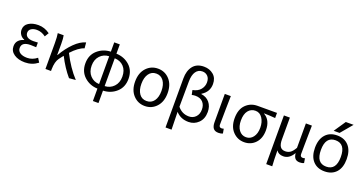

<svg xmlns="http://www.w3.org/2000/svg" viewBox="-44 -1680 5211 2751"><g transform="rotate(20 2562.0 -305.0)"><path d="M281.2 12.7Q179.7 12.7 115.2 -31.7Q50.8 -76.2 50.8 -150.4Q50.8 -205.1 82.5 -238.8Q114.3 -272.5 164.1 -285.2V-290Q124 -304.7 101.1 -337.9Q78.1 -371.1 78.1 -411.1Q78.1 -481.4 137.2 -519Q196.3 -556.6 285.2 -556.6Q379.9 -556.6 460.9 -497.1L423.8 -435.5Q358.4 -484.4 288.1 -484.4Q235.4 -484.4 202.1 -461.9Q168.9 -439.5 168.9 -399.4Q168.9 -360.4 199.7 -337.9Q230.5 -315.4 293.9 -315.4Q322.3 -315.4 361.3 -318.4V-247.1Q314.5 -250 277.3 -250Q142.6 -250 142.6 -157.2Q142.6 -112.3 181.6 -85.9Q220.7 -59.6 290 -59.6Q370.1 -59.6 439.5 -115.2L477.5 -53.7Q390.6 12.7 281.2 12.7Z M1055.7 0 955.1 8.8Q855.5 -107.4 774.4 -266.6Q772.5 -263.7 752.4 -239.3Q732.4 -214.8 722.7 -200.2Q679.7 -142.6 677.7 -28.3V0H592.8V-393.6Q592.8 -490.2 583 -543H672.9Q682.6 -501 682.6 -416V-246.1H686.5Q754.9 -365.2 840.8 -450.2Q926.8 -535.2 1010.7 -556.6L1018.6 -469.7Q931.6 -442.4 830.1 -332Q927.7 -137.7 1055.7 0Z M1473.6 -483.4V-59.6Q1555.7 -62.5 1610.8 -120.1Q1666 -177.7 1666 -272.5Q1666 -368.2 1612.8 -424.3Q1559.6 -480.5 1473.6 -483.4ZM1388.7 -59.6V-483.4Q1306.6 -480.5 1252.4 -423.3Q1198.2 -366.2 1198.2 -272.5Q1198.2 -177.7 1252.4 -120.1Q1306.6 -62.5 1388.7 -59.6ZM1473.6 -695.3V-553.7Q1594.7 -548.8 1677.2 -474.1Q1759.8 -399.4 1759.8 -272.5Q1759.8 -145.5 1675.8 -69.8Q1591.8 5.9 1473.6 9.8V199.2H1388.7V9.8Q1270.5 5.9 1186.5 -70.3Q1102.5 -146.5 1102.5 -272.5Q1102.5 -398.4 1186.5 -473.6Q1270.5 -548.8 1388.7 -553.7V-695.3Z M1861.3 -271.5Q1861.3 -403.3 1932.6 -480Q2003.9 -556.6 2109.4 -556.6Q2214.8 -556.6 2285.6 -480Q2356.4 -403.3 2356.4 -271.5Q2356.4 -140.6 2285.6 -64Q2214.8 12.7 2109.4 12.7Q2003.9 12.7 1932.6 -64Q1861.3 -140.6 1861.3 -271.5ZM1997.1 -119.6Q2037.1 -63.5 2109.4 -63.5Q2181.6 -63.5 2222.2 -119.6Q2262.7 -175.8 2262.7 -271.5Q2262.7 -367.2 2221.7 -424.3Q2180.7 -481.4 2109.4 -481.4Q2038.1 -481.4 1997.6 -424.3Q1957 -367.2 1957 -271.5Q1957 -175.8 1997.1 -119.6Z M2496.1 199.2V-548.8Q2496.1 -666 2552.2 -737.3Q2608.4 -808.6 2718.8 -808.6Q2803.7 -808.6 2863.3 -758.8Q2922.9 -709 2922.9 -617.2Q2922.9 -496.1 2814.5 -430.7V-425.8Q2895.5 -415 2942.4 -358.4Q2989.3 -301.8 2989.3 -215.8Q2989.3 -110.4 2926.8 -48.8Q2864.3 12.7 2776.4 12.7Q2656.2 12.7 2582 -70.3Q2582 -64.5 2587.9 199.2ZM2754.9 -63.5Q2816.4 -63.5 2857.4 -106Q2898.4 -148.4 2898.4 -220.7Q2898.4 -289.1 2858.9 -331.5Q2819.3 -374 2745.1 -374Q2719.7 -374 2689.5 -367.2L2674.8 -436.5Q2755.9 -453.1 2794.9 -501.5Q2834 -549.8 2834 -610.4Q2834 -670.9 2801.3 -703.6Q2768.6 -736.3 2720.7 -736.3Q2657.2 -736.3 2621.6 -684.6Q2585.9 -632.8 2585 -536.1Q2582 -342.8 2582 -148.4Q2648.4 -63.5 2754.9 -63.5Z M3233.4 12.7Q3178.7 12.7 3154.3 -19Q3129.9 -50.8 3129.9 -113.3V-543H3221.7Q3220.7 -501 3217.8 -341.8Q3214.8 -182.6 3214.8 -106.4Q3214.8 -63.5 3252.9 -63.5Q3268.6 -63.5 3286.1 -69.3L3298.8 0Q3273.4 12.7 3233.4 12.7Z M3380.9 -264.6Q3380.9 -400.4 3452.6 -471.7Q3524.4 -543 3628.9 -543H3925.8V-464.8Q3833 -472.7 3754.9 -473.6V-469.7Q3862.3 -409.2 3862.3 -253.9Q3862.3 -130.9 3794.9 -59.1Q3727.5 12.7 3625 12.7Q3522.5 12.7 3451.7 -61.5Q3380.9 -135.7 3380.9 -264.6ZM3626 -63.5Q3691.4 -63.5 3732.4 -117.2Q3773.4 -170.9 3773.4 -260.7Q3773.4 -346.7 3733.9 -406.7Q3694.3 -466.8 3627 -466.8Q3559.6 -466.8 3518.1 -415Q3476.6 -363.3 3476.6 -264.6Q3476.6 -172.9 3518.1 -118.2Q3559.6 -63.5 3626 -63.5Z M4031.2 199.2V-543H4122.1V-210Q4122.1 -137.7 4146 -102.1Q4169.9 -66.4 4222.7 -66.4Q4264.6 -66.4 4297.9 -87.9Q4331.1 -109.4 4366.2 -170.9V-543H4458Q4457 -493.2 4455.6 -401.4Q4454.1 -309.6 4453.1 -236.8Q4452.1 -164.1 4452.1 -106.4Q4452.1 -63.5 4492.2 -63.5Q4505.9 -63.5 4524.4 -69.3L4536.1 0Q4510.7 12.7 4472.7 12.7Q4426.8 12.7 4402.8 -12.2Q4378.9 -37.1 4374 -91.8H4372.1Q4313.5 10.7 4220.7 10.7Q4147.5 10.7 4115.2 -41Q4116.2 105.5 4123 199.2Z M4698.2 -260.7Q4698.2 -60.5 4849.6 -60.5Q5001 -60.5 5001 -261.2Q5001 -461.9 4849.6 -461.9Q4698.2 -461.9 4698.2 -260.7ZM5027.3 -60.5Q4961.9 11.7 4849.1 11.7Q4736.3 11.7 4671.9 -60.1Q4607.4 -131.8 4607.4 -261.2Q4607.4 -390.6 4671.9 -462.9Q4736.3 -535.2 4849.1 -535.2Q4961.9 -535.2 5026.4 -462.9Q5090.8 -390.6 5090.8 -261.2Q5090.8 -131.8 5027.3 -60.5ZM4896.5 -757.8H5015.6L4866.2 -580.1H4776.4Z"/></g></svg>

Font: Nasu
Style: Regular
Weight: 400
Designer: Ryoko NISHIZUKA (kana &amp; ideographs); Paul D. Hunt (Latin, Greek &amp; Cyrillic); Wenlong ZHANG (bopomofo); Sandoll C
Version: Version 2014.1215